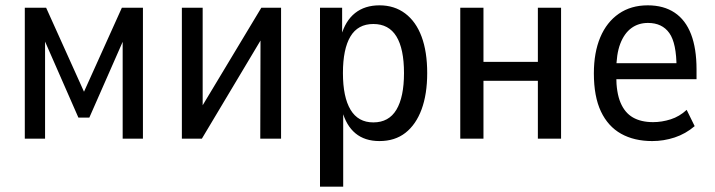

<svg xmlns="http://www.w3.org/2000/svg" viewBox="-20 -520 2680 720"><path d="M73 0V-491H153L295 -176L437 -491H516V0H440V-395H454L315 -79H274L135 -396H149V0Z M662 0V-491H740V-82H714L960 -491H1034V0H956L957 -410H982L737 0Z M1180 180V-491H1263V-385H1259Q1275 -442 1311.5 -471Q1348 -500 1403 -500Q1459 -500 1499.5 -469.5Q1540 -439 1561 -382.5Q1582 -326 1582 -246Q1582 -167 1561 -110Q1540 -53 1500.5 -22Q1461 9 1403 9Q1348 9 1313 -20Q1278 -49 1263 -105H1267V180ZM1380 -61Q1438 -61 1466.5 -108.5Q1495 -156 1495 -246Q1495 -337 1466.5 -383.5Q1438 -430 1380 -430Q1322 -430 1294 -383Q1266 -336 1266 -246Q1266 -156 1294.5 -108.5Q1323 -61 1380 -61Z M1706 0V-491H1793V-288H1997V-491H2084V0H1997V-217H1793V0Z M2426 9Q2358 9 2309 -18.5Q2260 -46 2233.5 -102Q2207 -158 2207 -245Q2207 -323 2231 -380Q2255 -437 2300.5 -468.5Q2346 -500 2409 -500Q2469 -500 2510 -472.5Q2551 -445 2571.5 -391.5Q2592 -338 2592 -260V-223H2275V-283H2531L2517 -266Q2517 -358 2490 -396Q2463 -434 2410 -434Q2374 -434 2347.5 -414.5Q2321 -395 2306 -356Q2291 -317 2291 -255V-234Q2291 -173 2307 -135Q2323 -97 2353.5 -79.5Q2384 -62 2429 -62Q2462 -62 2495 -72.5Q2528 -83 2555 -108L2585 -47Q2551 -18 2510 -4.5Q2469 9 2426 9Z"/></svg>

Font: Nunito Sans 10pt Condensed Medium
Style: Regular
Weight: 500
Width: 3
Designer: Vernon Adams
Foundry: Vernon Adams
Version: Version 3.101;gftools[0.9.27]